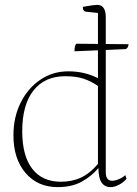

<svg xmlns="http://www.w3.org/2000/svg" viewBox="-20 -754 562 786"><path d="M216 12Q134 12 84.5 -46Q35 -104 35 -200Q35 -274 64.5 -333.5Q94 -393 145 -427.5Q196 -462 260 -462Q326 -462 381 -434V-701L333 -706Q319 -707 319 -726Q348 -731 359.5 -732.5Q371 -734 378 -734Q413 -734 413 -683V-49Q413 -14 439 -14Q451 -14 466.5 -20.5Q482 -27 493 -37L498 -22Q485 -7 467 2.5Q449 12 433 12Q383 12 383 -65H382Q354 -32 314 -10Q274 12 216 12ZM229 -10Q275 -10 311.5 -27Q348 -44 381 -83V-402Q354 -421 323 -431.5Q292 -442 247 -442Q163 -442 117 -383.5Q71 -325 71 -217Q71 -116 112 -63Q153 -10 229 -10ZM285 -544Q285 -570 293 -575L506 -573Q506 -559 495 -553Z"/></svg>

Font: Petrona Thin
Style: Regular
Weight: 100
Designer: Ringo R. Seeber
Foundry: Ringo R. Seeber
Version: Version 2.001; ttfautohint (v1.8.3)